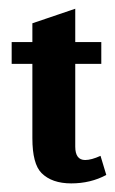

<svg xmlns="http://www.w3.org/2000/svg" viewBox="-20 -418 267 446"><path d="M213.5 -56Q192.2 -46.3 177.9 -46.3Q154.8 -46.3 154.8 -77.4V-269.6H215.3V-320.3H154.8V-397.7L55.2 -363.9V-320.3H7.1V-269.6H55.2V-97Q55.2 -37.4 76.5 -16Q100.5 8 145.5 8Q190.4 8 226.9 -11.6Z"/></svg>

Font: Gidugu
Style: Regular
Weight: 400
Designer: Purushoth Kumar Guthula
Foundry: Silicon Andhra, USA.
Version: Version 1.0.5; ttfautohint (v1.2.25-373a) -l 7 -r 28 -G 50 -